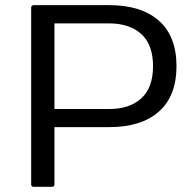

<svg xmlns="http://www.w3.org/2000/svg" viewBox="-20 -720 750 740"><path d="M100.1 -9.8C100.1 -3.3 103.4 0 109.9 0H180.2C186.7 0 189.9 -3.3 189.9 -9.8V-230H399.9C483.2 -230 547.4 -250 592.5 -290C637.6 -330.1 660.2 -388.4 660.2 -465.1C660.2 -541.7 637.6 -600.1 592.5 -640.1C547.4 -680.2 483.2 -700.2 399.9 -700.2H109.9C103.4 -699.9 100.1 -696.5 100.1 -689.9ZM189.9 -299.8V-629.9H399.9C452.6 -629.9 494.1 -616.2 524.4 -588.9C554.7 -561.5 569.8 -520.2 569.8 -464.8C569.8 -409.5 554.7 -368.2 524.4 -340.8C494.1 -313.5 452.6 -299.8 399.9 -299.8Z"/></svg>

Font: Numans
Style: Regular
Weight: 400
Designer: Jovanny Lemonad
Foundry: Jovanny Lemonad
Version: Version 001.001